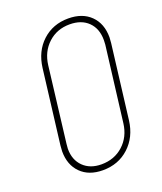

<svg xmlns="http://www.w3.org/2000/svg" viewBox="-134 -796 753 892"><g transform="rotate(-20 242.5 -350.0)"><path d="M72 -138Q72 -147 74 -167L119 -533Q129 -613 181 -661Q233 -709 309 -709Q379 -709 419.5 -669Q460 -629 460 -561Q460 -553 458 -533L413 -167Q403 -88 350.5 -39.5Q298 9 221 9Q152 9 112 -31Q72 -71 72 -138ZM384 -164 430 -536Q431 -543 431 -558Q431 -615 397.5 -648Q364 -681 306 -681Q243 -681 199.5 -641Q156 -601 148 -536L103 -164Q101 -148 101 -140Q101 -85 134.5 -52Q168 -19 224 -19Q288 -19 332 -59Q376 -99 384 -164Z"/></g></svg>

Font: Barlow Semi Condensed Thin
Style: Italic
Weight: 250
Width: 4
Italic angle: -7°
Designer: Jeremy Tribby
Foundry: Tribby Type
Version: Version 1.408